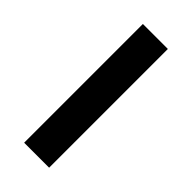

<svg xmlns="http://www.w3.org/2000/svg" viewBox="-178 -560 598 598"><g transform="rotate(45 121.0 -261.5)"><path d="M66 0V-523H176V0Z"/></g></svg>

Font: Raleway SemiBold
Style: Regular
Weight: 600
Designer: Matt McInerney, Pablo Impallari, Rodrigo Fuenzalida
Foundry: Matt McInerney, Pablo Impallari, Rodrigo Fuenzalida
Version: Version 4.026